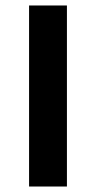

<svg xmlns="http://www.w3.org/2000/svg" viewBox="-20 -680 350 700"><path d="M224 0H86V-660H224Z"/></svg>

Font: Work Sans SemiBold
Style: Regular
Weight: 600
Designer: Wei Huang
Foundry: Wei Huang
Version: Version 1.500